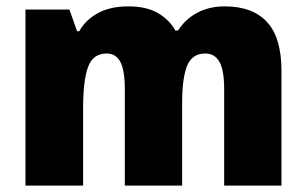

<svg xmlns="http://www.w3.org/2000/svg" viewBox="-20 -583 963 603"><path d="M686 -563Q773 -563 818.5 -514Q864 -465 864 -360V0H684V-303Q684 -363 669 -389Q654 -415 625 -415Q583 -415 567.5 -376Q552 -337 552 -260V0H372V-303Q372 -362 358 -388.5Q344 -415 315 -415Q272 -415 256.5 -372.5Q241 -330 241 -244V0H60V-553H198L222 -485H229Q248 -520 287 -541.5Q326 -563 383 -563Q439 -563 475 -542.5Q511 -522 531 -487H539Q562 -523 599.5 -543Q637 -563 686 -563Z"/></svg>

Font: Noto Sans Tamil SemiCondensed Black
Style: Regular
Weight: 900
Width: 4
Designer: Jelle Bosma - Monotype Design Team
Foundry: Monotype Imaging Inc.
Version: Version 2.004; ttfautohint (v1.8.4.7-5d5b)